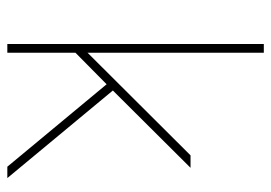

<svg xmlns="http://www.w3.org/2000/svg" viewBox="-128 -612 740 524"><g transform="rotate(90 242.0 -350.0)"><path d="M100 -700H124V-219L404 -500H438L227 -288L466 0H435L210 -271L124 -186V0H100Z"/></g></svg>

Font: Haskoy Thin
Style: Regular
Weight: 100
Designer: Ertekin Erdin
Foundry: Ertekin Erdin
Version: Version 2.000; ttfautohint (v1.8.4.7-5d5b)